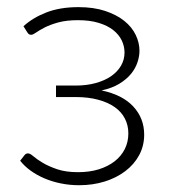

<svg xmlns="http://www.w3.org/2000/svg" viewBox="-20 -526 486 552"><path d="M47.5 -450.5Q74 -475 113.2 -490.2Q152.5 -505.5 205.5 -505.5Q249.5 -505.5 282.5 -494.5Q315.5 -483.5 337.5 -465.8Q359.5 -448 370.2 -425.5Q381 -403 381 -380Q381 -364 375.2 -346.8Q369.5 -329.5 356.8 -313.8Q344 -298 323 -285.2Q302 -272.5 272 -266Q332 -253.5 363.2 -219.8Q394.5 -186 394.5 -139Q394.5 -106.5 380 -79.8Q365.5 -53 340 -33.8Q314.5 -14.5 280.5 -4Q246.5 6.5 207.5 6.5Q180 6.5 154.5 1.2Q129 -4 107 -13.5Q85 -23 67.2 -36Q49.5 -49 38 -64L50.5 -80Q54.5 -85 60.5 -85Q66.5 -85 76.2 -76.5Q86 -68 102.8 -58Q119.5 -48 144.2 -39.5Q169 -31 204.5 -31Q237.5 -31 264 -39.2Q290.5 -47.5 309.5 -62.2Q328.5 -77 338.8 -97.5Q349 -118 349 -142.5Q349 -165.5 339.2 -184.8Q329.5 -204 310.2 -217.8Q291 -231.5 262.5 -239.2Q234 -247 197 -247H141V-280H197Q229 -280 255.2 -287.2Q281.5 -294.5 299.8 -307.2Q318 -320 328 -337.2Q338 -354.5 338 -375Q338 -393 330 -409.8Q322 -426.5 305.5 -439.5Q289 -452.5 263.8 -460.2Q238.5 -468 204 -468Q171 -468 147.5 -461.5Q124 -455 108.5 -447Q93 -439 83.8 -432.5Q74.5 -426 70 -426Q66 -426 63.5 -427.5Q61 -429 58.5 -433Z"/></svg>

Font: Lato Light
Style: Regular
Weight: 300
Designer: Lukasz Dziedzic
Foundry: tyPoland Lukasz Dziedzic
Version: Version 2.007; 2014-02-27